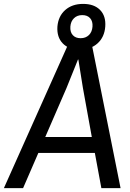

<svg xmlns="http://www.w3.org/2000/svg" viewBox="-45 -965 665 985"><path d="M-25 0 300 -727H428L573.5 0H475L434.5 -218.5L483 -180.5H121L166 -262H467.5L433 -223.5L380.5 -513L357 -659.5H355L296 -513L73.5 0ZM363.5 -710.5Q307.5 -710.5 276.8 -742.5Q246 -774.5 249.5 -828.5Q254 -882 289.5 -913.5Q325 -945 381.5 -945Q438 -945 468.5 -913.8Q499 -882.5 495 -828.5Q491 -774.5 455.5 -742.5Q420 -710.5 363.5 -710.5ZM368.5 -769Q394.5 -769 411 -785Q427.5 -801 429.5 -828.5Q431.5 -855.5 417.5 -871.5Q403.5 -887.5 377 -887.5Q351 -887.5 334.5 -871.5Q318 -855.5 316 -828.5Q314 -801 328.2 -785Q342.5 -769 368.5 -769Z"/></svg>

Font: Spline Sans Mono
Style: Italic
Weight: 400
Italic angle: -4°
Monospace: yes
Designer: Eben Sorkin, Mirko Velimirovic
Foundry: Sorkin Type
Version: Version 1.004